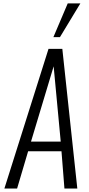

<svg xmlns="http://www.w3.org/2000/svg" viewBox="-20 -1093 517 1113"><path d="M289.6 -877.9 372.6 -1073.2H445.8L327.6 -877.9ZM5.4 0 261.2 -809.6H341.3L428.2 0H353.5L336.4 -216.3H143.1L79.1 0ZM159.7 -272H332L291 -708.5Z"/></svg>

Font: Oswald
Style: Light
Weight: 300
Designer: Vernon Adams
Foundry: Vernon Adams
Version: 3.0; ttfautohint (v0.95.6-bc232) -l 8 -r 50 -G 200 -x 0 -w "